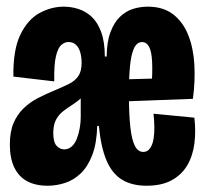

<svg xmlns="http://www.w3.org/2000/svg" viewBox="-20 -560 636 591"><path d="M126.8 11.7Q88.8 11.7 63.1 -2.4Q37.3 -16.5 23.8 -44.9Q10.3 -73.3 10.3 -115.2Q10.3 -154.3 21.7 -181.1Q33 -207.8 52.6 -226.6Q72.2 -245.3 96 -257.7Q119.8 -270 144.7 -280.3Q173 -292.2 191.9 -301.5Q210.8 -310.8 221 -325.7Q231.2 -340.5 231.2 -366.3Q231.2 -385.2 226.8 -399.7Q222.5 -414.2 213.5 -422.4Q204.5 -430.7 190.5 -430.7Q179.3 -430.7 169 -421.9Q158.7 -413.2 152.3 -387.4Q146 -361.7 147 -309.5L21.2 -324.2Q20 -406.7 42.7 -453.3Q65.3 -500 101.6 -519.8Q137.8 -539.5 176.5 -539.5Q199.2 -539.5 221.6 -532.3Q244 -525.2 262.1 -508.4Q280.2 -491.7 291.3 -461.7Q302.5 -431.7 302.7 -386H308.3Q308.8 -431.3 320.1 -461.2Q331.3 -491.2 349.5 -508.5Q367.7 -525.8 389.8 -532.7Q411.8 -539.5 434.8 -539.5Q482 -539.5 512.5 -516.2Q543 -492.8 559.1 -452.9Q575.2 -413 578.2 -362.1Q581.2 -311.2 573.8 -255.8L335.2 -246.8V-315L509.3 -319.7L446.5 -291.5Q449.8 -339.5 448.2 -370.2Q446.7 -401 439 -415.8Q431.3 -430.5 417.3 -430.5Q401.2 -430.5 392.2 -410.8Q383.3 -391.2 380.1 -355.6Q376.8 -320 376.8 -272.2Q376.8 -207.8 381.3 -168.2Q385.8 -128.5 395.5 -110.4Q405.2 -92.3 421 -92.3Q434.2 -92.3 441.9 -103.6Q449.7 -114.8 452.6 -132.2Q455.5 -149.7 455.1 -170.3Q454.7 -191 452.5 -210L578.3 -197.8Q583.2 -156.3 578.4 -118.6Q573.7 -80.8 556.6 -51.5Q539.5 -22.2 508.7 -5.3Q477.8 11.7 431.3 11.7Q385.5 11.7 355 -7.3Q324.5 -26.2 307.5 -67Q290.5 -107.8 284.3 -172.3H279.3Q277.7 -118.5 264 -82.8Q250.3 -47.2 228.7 -26.4Q207 -5.7 180.3 3Q153.7 11.7 126.8 11.7ZM177.5 -100.2Q190.5 -100.2 200.5 -108.9Q210.5 -117.7 216.4 -132.8Q222.3 -147.8 225.4 -165.3Q228.5 -182.8 228.5 -199.3V-317.3L255.3 -293.7Q246.5 -273.5 232.8 -260.8Q219.2 -248 203.8 -238.2Q188.5 -228.5 174.8 -218Q161.2 -207.5 152.6 -191.8Q144 -176 144 -150.5Q144 -122.2 154.2 -111.2Q164.5 -100.2 177.5 -100.2Z"/></svg>

Font: Bricolage Grotesque 96pt ExtraBold Condensed
Style: Regular
Weight: 800
Width: 3
Version: Version 1.001;gftools[0.9.33.dev8+g029e19f]